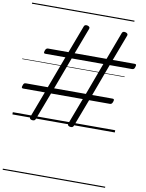

<svg xmlns="http://www.w3.org/2000/svg" viewBox="-147 -1109 1300 1708"><g transform="rotate(10 503.5 -255.0)"><path d="M176 19Q153 12 161 -7L250 -243H55Q44 -243 41.5 -249Q39 -255 44 -268Q48 -282 53.5 -287.5Q59 -293 70 -293H268L376 -582H195Q184 -582 182 -587.5Q180 -593 184 -606Q188 -620 194.5 -626Q201 -632 211 -632H395L489 -881Q496 -901 523 -894Q547 -886 540 -868L451 -632H739L832 -881Q839 -901 866 -894Q890 -886 884 -868L795 -632H993Q1004 -632 1006.5 -626Q1009 -620 1004 -606Q1001 -593 994.5 -587.5Q988 -582 978 -582H776L669 -293H853Q863 -293 866 -287.5Q869 -282 864 -268Q860 -255 854 -249Q848 -243 838 -243H650L556 5Q549 25 520 19Q508 15 504.5 9Q501 3 504 -7L593 -243H306L212 5Q205 25 176 19ZM325 -293H612L719 -582H433ZM0 490H925V500H0ZM0 -20H925V0H0ZM0 -505H925V-500H0ZM0 -1010H925V-1000H0Z"/></g></svg>

Font: Playwrite NZ Guides
Style: Regular
Weight: 400
Designer: Veronika Burian, José Scaglione
Foundry: TypeTogether
Version: Version 1.003